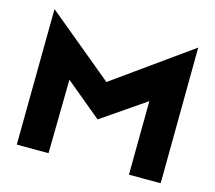

<svg xmlns="http://www.w3.org/2000/svg" viewBox="-91 -724 935 835"><g transform="rotate(15 376.5 -306.0)"><path d="M555 0 558 -332 361 -197 198 -332 193 0H50L56 -612L356 -364L703 -612L698 0Z"/></g></svg>

Font: Covid19
Style: Regular
Weight: 400
Designer: Peter Wiegel
Foundry: (c) CAT - Ing. Peter Wiegel.  for Rudolf Maass + Partner GmbH
Version: Version 001.000